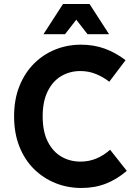

<svg xmlns="http://www.w3.org/2000/svg" viewBox="-20 -923 690 954"><path d="M50 -345Q50 -429 76.5 -495Q103 -561 149 -607Q195 -653 255 -677Q315 -701 382 -701Q446 -701 500 -681.5Q554 -662 604 -624L523 -517Q492 -541 456 -555.5Q420 -570 379 -570Q327 -570 284.5 -545Q242 -520 217 -469.5Q192 -419 192 -345Q192 -270 217 -220Q242 -170 284.5 -145Q327 -120 380 -120Q422 -120 459 -135.5Q496 -151 527 -179L610 -74Q561 -32 506 -10.5Q451 11 384 11Q316 11 256 -13Q196 -37 149.5 -82.5Q103 -128 76.5 -194.5Q50 -261 50 -345ZM196 -753 293 -903H425L522 -753H415L359 -825L303 -753Z"/></svg>

Font: Radio Canada SemiBold
Style: Regular
Weight: 600
Designer: Charles Daoud, Etienne Aubert Bonn, Alexandre Saumier Demers, Jacques Le Bailly
Foundry: Radio-Canada
Version: Version 2.104; ttfautohint (v1.8.4.7-5d5b);gftools[0.9.28.de